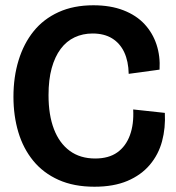

<svg xmlns="http://www.w3.org/2000/svg" viewBox="-20 -694 667 728"><path d="M338 14Q260 14 202 -12Q144 -38 106 -84.5Q68 -131 49.5 -193Q31 -255 31 -327Q31 -402 50.5 -465.5Q70 -529 107.5 -575.5Q145 -622 202 -648Q259 -674 334 -674Q399 -674 448 -655Q497 -636 528 -602.5Q559 -569 573.5 -525Q588 -481 585 -430L468 -414Q467 -462 451 -496Q435 -530 405 -548.5Q375 -567 331 -567Q294 -567 263 -552.5Q232 -538 210 -508.5Q188 -479 176 -435.5Q164 -392 164 -333Q164 -258 184.5 -204.5Q205 -151 244.5 -122Q284 -93 341 -93Q392 -93 424.5 -116Q457 -139 472.5 -181Q488 -223 485 -279L605 -266Q608 -209 594.5 -158.5Q581 -108 548 -69Q515 -30 463 -8Q411 14 338 14Z"/></svg>

Font: Bricolage Grotesque 96pt ExtraBold 96pt SemiBold
Style: Regular
Weight: 600
Version: Version 1.001;gftools[0.9.33.dev8+g029e19f]